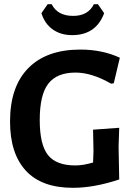

<svg xmlns="http://www.w3.org/2000/svg" viewBox="-20 -889 638 918"><path d="M448 -869 478 -826Q439 -721 325 -721Q271 -721 232.5 -748Q194 -775 178 -826L208 -869H227Q255 -813 330 -813Q401 -813 429 -869ZM364 -652Q469 -652 553 -613L524 -491L511 -489Q419 -542 341 -542Q252 -542 211 -489Q170 -436 170 -315Q170 -197 209.5 -147.5Q249 -98 340 -98Q378 -98 425 -112L427 -167L425 -269L550 -278L547 -188L550 -31Q430 9 329 9Q179 9 103.5 -73Q28 -155 28 -308Q28 -475 115.5 -563.5Q203 -652 364 -652Z"/></svg>

Font: Alegreya Sans
Style: Bold
Weight: 700
Designer: Juan Pablo del Peral
Foundry: Huerta Tipografica
Version: Version 2.007